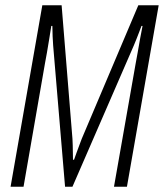

<svg xmlns="http://www.w3.org/2000/svg" viewBox="-20 -706 620 726"><path d="M20 0 140 -686H213L254 -181Q255 -170 255 -157Q255 -144 255.5 -130Q256 -116 256 -102H260Q265 -116 270 -130Q275 -144 280 -157Q285 -170 289 -181L503 -686H580L460 0H411L493 -466Q496 -481 500.5 -507Q505 -533 510 -561Q515 -589 519 -608H515Q510 -595 505 -581.5Q500 -568 495 -556Q490 -544 486 -534L254 0H226L181 -534Q180 -548 179 -568Q178 -588 178 -608H174Q171 -589 166.5 -561Q162 -533 157.5 -507Q153 -481 150 -466L69 0Z"/></svg>

Font: Archivo ExtraCondensed Thin
Style: Italic
Weight: 250
Width: 2
Italic angle: -10°
Designer: Hector Gatti
Foundry: Omnibus-Type
Version: Version 2.001